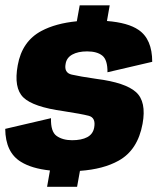

<svg xmlns="http://www.w3.org/2000/svg" viewBox="-20 -706 604 736"><path d="M160.5 10 171.5 -52.5Q101.5 -60 60.5 -85.5Q1 -121.5 0 -212L175.5 -253Q174 -201 197.2 -184.8Q220.5 -168.5 256.5 -168.5Q292.5 -168.5 314.5 -180.2Q336.5 -192 341 -217Q348 -255 319.8 -262.2Q291.5 -269.5 223 -280Q107 -296 69.5 -332.5Q32 -369 48 -456Q64.5 -548 139 -587.5Q193.5 -616.5 274.5 -624.5L285.5 -685.5H400.5L390 -625.5Q471 -619 511 -591.5Q563.5 -556 563.5 -469L392 -429Q392.5 -476.5 372.2 -492.8Q352 -509 314 -509Q279 -509 257 -496.8Q235 -484.5 231.5 -461Q225 -427 255 -420Q285 -413 350.5 -403.5Q460.5 -389.5 501.2 -353Q542 -316.5 526.5 -231.5Q508 -130.5 434.5 -90Q376.5 -57.5 286.5 -51L275.5 10Z"/></svg>

Font: Anybody ExtraBold
Style: Italic
Weight: 800
Italic angle: -10°
Designer: Tyler Finck
Foundry: Etcetera Type Company
Version: Version 1.010; ttfautohint (v1.8.3) -l 8 -r 50 -G 200 -x 14 